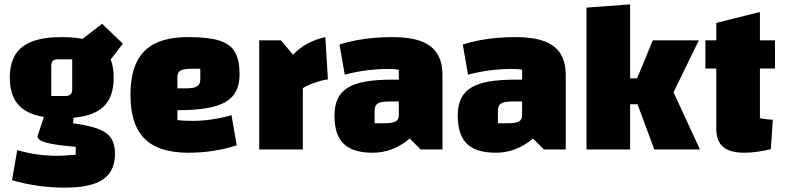

<svg xmlns="http://www.w3.org/2000/svg" viewBox="-20 -685 3597 880"><path d="M262 -143Q180 -143 127.5 -163Q75 -183 50 -224Q25 -265 25 -329Q25 -393 50 -434Q75 -475 127.5 -495Q180 -515 262 -515Q346 -515 398.5 -495.5Q451 -476 476 -435Q501 -394 501 -329Q501 -264 476 -223Q451 -182 398.5 -162.5Q346 -143 262 -143ZM215 -245H277Q296 -245 303.5 -252.5Q311 -260 311 -277V-413H247Q229 -413 222 -406.5Q215 -400 215 -381ZM507 20Q507 73 482.5 107.5Q458 142 407.5 158.5Q357 175 277 175Q215 175 154.5 166.5Q94 158 35 141L59 3Q104 16 148.5 22.5Q193 29 237 29Q261 29 283 27.5Q305 26 327 24V-12Q233 -20 192.5 -31Q152 -42 152 -61L189 -172L319 -170L315 -120Q371 -112 408 -101.5Q445 -91 466.5 -75Q488 -59 497.5 -36Q507 -13 507 20ZM449 -362 348 -499 448 -576 543 -485Z M843 15Q775 15 725 -1Q675 -17 642.5 -49.5Q610 -82 594 -132Q578 -182 578 -250Q578 -342 606.5 -400.5Q635 -459 693.5 -487Q752 -515 843 -515Q933 -515 984 -499.5Q1035 -484 1056.5 -447Q1078 -410 1078 -345Q1078 -300 1062.5 -268.5Q1047 -237 1013.5 -217.5Q980 -198 925.5 -189Q871 -180 793 -180H763V-280H829Q868 -280 883 -289Q898 -298 898 -322V-370H862Q823 -370 808 -362Q793 -354 793 -332V-135Q814 -131 863 -131Q906 -131 950.5 -137.5Q995 -144 1041 -157L1065 -19Q1013 -2 957.5 6.5Q902 15 843 15Z M1268 -500 1323 -434Q1352 -465 1389 -485Q1426 -505 1471 -515L1483 -321Q1468 -320 1444.5 -313Q1421 -306 1400 -297.5Q1379 -289 1368 -281V0H1168V-500Z M1688 15Q1597 15 1555 -26Q1513 -67 1513 -155Q1513 -200 1527.5 -231.5Q1542 -263 1573 -282.5Q1604 -302 1654.5 -311Q1705 -320 1778 -320H1838V-220H1766Q1727 -220 1712 -211Q1697 -202 1697 -178V-120H1739Q1778 -120 1793 -128Q1808 -136 1808 -158V-365Q1793 -369 1758 -369Q1713 -369 1664 -363Q1615 -357 1560 -343L1536 -481Q1574 -493 1613.5 -500.5Q1653 -508 1694.5 -511.5Q1736 -515 1778 -515Q1858 -515 1908.5 -496.5Q1959 -478 1983.5 -439.5Q2008 -401 2008 -340V0H1908L1858 -50Q1781 15 1688 15Z M2253 15Q2162 15 2120 -26Q2078 -67 2078 -155Q2078 -200 2092.5 -231.5Q2107 -263 2138 -282.5Q2169 -302 2219.5 -311Q2270 -320 2343 -320H2403V-220H2331Q2292 -220 2277 -211Q2262 -202 2262 -178V-120H2304Q2343 -120 2358 -128Q2373 -136 2373 -158V-365Q2358 -369 2323 -369Q2278 -369 2229 -363Q2180 -357 2125 -343L2101 -481Q2139 -493 2178.5 -500.5Q2218 -508 2259.5 -511.5Q2301 -515 2343 -515Q2423 -515 2473.5 -496.5Q2524 -478 2548.5 -439.5Q2573 -401 2573 -340V0H2473L2423 -50Q2346 15 2253 15Z M2902 -207H2868V0H2668V-650L2868 -665V-326H2900L2972 -500H3183L3067 -262L3188 0H2979Z M3392 15Q3326 15 3294.5 -11.5Q3263 -38 3263 -94V-580L3463 -630V-143Q3480 -140 3494.5 -138.5Q3509 -137 3522 -136L3513 -1Q3479 7 3448.5 11Q3418 15 3392 15ZM3213 -371V-500H3532V-371Z"/></svg>

Font: Changa ExtraLight ExtraBold
Style: Regular
Weight: 800
Version: Version 3.002; ttfautohint (v1.8.2)